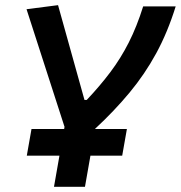

<svg xmlns="http://www.w3.org/2000/svg" viewBox="-20 -718 695 738"><path d="M83 -119.6 101.1 -222.2H226.6L228 -230.5L82 -682.6L203.1 -698.2L304.7 -334H313.5Q364.7 -388.2 404.5 -441.2Q444.3 -494.1 475.1 -554.9Q505.9 -615.7 530.3 -693.4H655.3Q624.5 -594.2 580.6 -513.4Q536.6 -432.6 478 -362.1Q419.4 -291.5 345.7 -223.1V-222.2H467.8L449.7 -119.6H327.6L306.6 0H187.5L208.5 -119.6Z"/></svg>

Font: Cascadia Mono NF SemiBold
Style: Italic
Weight: 600
Italic angle: -10°
Monospace: yes
Designer: Aaron Bell
Foundry: Saja Typeworks
Version: Version 2404.023; ttfautohint (v1.8.4)